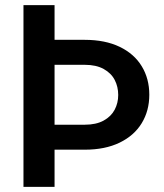

<svg xmlns="http://www.w3.org/2000/svg" viewBox="-20 -731 640 751"><path d="M564 -360.4Q564 -297.9 534.4 -249.3Q504.9 -200.7 448 -173.1Q391.1 -145.5 311.5 -145.5H193.4V0H71.8V-710.9H193.4V-575.2H311.5Q391.1 -575.2 448 -547.9Q504.9 -520.5 534.4 -471.9Q564 -423.3 564 -360.4ZM442.4 -359.4Q442.4 -391.6 428.7 -418.2Q415 -444.8 385.5 -461.2Q356 -477.5 311.5 -477.5H193.4V-243.2H311.5Q356 -243.2 385.3 -259.3Q414.6 -275.4 428.5 -301.8Q442.4 -328.1 442.4 -359.4Z"/></svg>

Font: Heebo Medium
Style: Regular
Weight: 500
Designer: Oded Ezer
Foundry: Meir Sadan
Version: Version 2.001; ttfautohint (v1.5.14-ce02) -l 8 -r 50 -G 200 